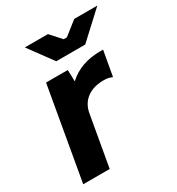

<svg xmlns="http://www.w3.org/2000/svg" viewBox="-173 -828 862 936"><g transform="rotate(-30 258.0 -360.0)"><path d="M21 0H170L220 -284C231 -351 285 -393 370 -389C383 -389 398 -384 408 -380L433 -520H415C345 -520 283 -499 236 -455C236 -477 235 -501 234 -520H112ZM207 -585H370L516 -720H386L310 -660H292L238 -720H108Z"/></g></svg>

Font: Fixel Display 20240404
Style: Bold Italic
Weight: 700
Italic angle: -10°
Designer: AlfaBravo + MacPaw
Foundry: Kyrylo Tkachov, Marchela Mozhyna, Serhii Makarenko, Maria Weinstein, Zakhar Kryvoshyya
Version: Version 1.211;Glyphs 3.2 (3225)